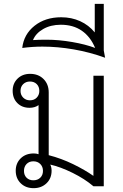

<svg xmlns="http://www.w3.org/2000/svg" viewBox="-20 -971 641 1001"><path d="M521 -576V0H467Q421 -39 358 -70Q295 -101 242 -113Q249 -99 249 -81Q249 -41 222.5 -15.5Q196 10 155 10Q114 10 88 -15.5Q62 -41 62 -81Q62 -120 88 -145.5Q114 -171 156 -171Q170 -171 181 -167V-423Q162 -409 134 -409Q95 -409 70.5 -433.5Q46 -458 46 -498Q46 -536 71.5 -561Q97 -586 137 -586Q180 -586 207 -559Q234 -532 234 -489V-162Q300 -145 361.5 -115Q423 -85 467 -54V-576ZM185 -497Q185 -519 171.5 -532.5Q158 -546 136 -546Q115 -546 101 -532.5Q87 -519 87 -497Q87 -476 101 -462Q115 -448 136 -448Q158 -448 171.5 -462Q185 -476 185 -497ZM204 -80Q204 -102 190 -116Q176 -130 154 -130Q132 -130 118.5 -116Q105 -102 105 -80Q105 -58 118.5 -44.5Q132 -31 154 -31Q176 -31 190 -44.5Q204 -58 204 -80Z M528 -670Q448 -699 364 -713.5Q280 -728 201 -728Q150 -728 96 -721Q104 -792 160 -836.5Q216 -881 299 -881Q353 -881 398 -860.5Q443 -840 474 -802V-951H521V-708Q524 -696 528 -670ZM476 -721Q452 -779 407 -810.5Q362 -842 297 -842Q244 -842 205 -819.5Q166 -797 152 -762Q177 -764 223 -764Q286 -764 356 -752Q426 -740 476 -721Z"/></svg>

Font: Sarabun ExtraLight
Style: Regular
Weight: 275
Designer: Suppakit Chalermlarp | Katatrad Co.,Ltd.
Foundry: Cadson Demak Co.,Ltd.
Version: Version 1.000; ttfautohint (v1.6)